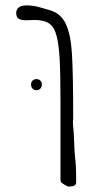

<svg xmlns="http://www.w3.org/2000/svg" viewBox="-20 -691 357 711"><path d="M204 -27V-100V-312Q204 -415 201 -470.5Q198 -526 189.5 -558.5Q181 -591 162 -604Q143 -617 109 -617L77 -616Q59 -616 49.5 -621.5Q40 -627 40 -642Q40 -671 79 -671Q104 -671 131 -663Q158 -655 162 -654Q204 -643 223 -604Q242 -565 246.5 -491.5Q251 -418 251 -258V-250Q250 -246 250 -241Q250 -228 253 -199L255 -158Q255 -141 258 -108Q262 -77 262 -28Q262 -26 262 -16.5Q262 -7 255 -3.5Q248 0 232 0Q214 -9 209 -13.5Q204 -18 204 -27ZM95 -378Q95 -387 100.5 -392.5Q106 -398 115 -398Q124 -398 129.5 -392.5Q135 -387 135 -378Q135 -369 129.5 -363Q124 -357 115 -357Q106 -357 100.5 -363Q95 -369 95 -378Z"/></svg>

Font: Amatic SC
Style: Bold
Weight: 700
Designer: Multiple Designers
Foundry: Vernon Adams
Version: Version 2.505